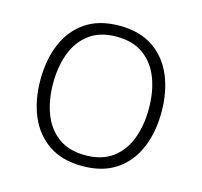

<svg xmlns="http://www.w3.org/2000/svg" viewBox="-100 -781 941 896"><g transform="rotate(15 371.0 -333.0)"><path d="M371.1 -672.4Q470.2 -672.4 534.9 -627.9Q599.6 -583.5 631.6 -507.1Q663.6 -430.7 663.6 -333.5Q663.6 -236.3 631.6 -159.9Q599.6 -83.5 534.7 -39.1Q469.7 5.4 371.1 5.4Q272.5 5.4 207.5 -39.1Q142.6 -83.5 110.6 -159.9Q78.6 -236.3 78.6 -333.5Q78.6 -430.7 110.6 -507.1Q142.6 -583.5 207.5 -627.9Q272.5 -672.4 371.1 -672.4ZM371.1 -619.6Q292.5 -619.6 241.2 -582.3Q189.9 -544.9 165 -480.2Q140.1 -415.5 140.1 -333.5Q140.1 -251 165 -186.3Q189.9 -121.6 241.2 -84.2Q292.5 -46.9 371.1 -46.9Q450.2 -46.9 501.5 -84.2Q552.7 -121.6 577.6 -186.5Q602.5 -251.5 602.5 -333.5Q602.5 -416 577.6 -480.5Q552.7 -544.9 501.5 -582.3Q450.2 -619.6 371.1 -619.6Z"/></g></svg>

Font: Estedad-FD Light
Style: Regular
Weight: 300
Designer: Amin Abedi
Version: Version 7.3